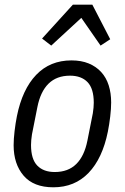

<svg xmlns="http://www.w3.org/2000/svg" viewBox="-20 -785 531 817"><path d="M207 12Q123 12 80.5 -37.5Q38 -87 38 -167Q38 -193 42 -227Q46 -261 52 -291Q75 -405 134 -466.5Q193 -528 284 -528Q326 -528 357.5 -515Q389 -502 410.5 -478.5Q432 -455 442.5 -422Q453 -389 453 -349Q453 -323 449 -289Q445 -255 439 -225Q416 -111 357 -49.5Q298 12 207 12ZM213 -53Q270 -53 304.5 -87Q339 -121 352 -187L375 -303Q377 -315 378 -327Q379 -339 379 -348Q379 -408 352.5 -435.5Q326 -463 278 -463Q221 -463 186.5 -429Q152 -395 139 -329L116 -213Q114 -201 113 -189Q112 -177 112 -168Q112 -108 138.5 -80.5Q165 -53 213 -53ZM373 -765 449 -618 408 -591 326 -709 198 -591 159 -621 290 -765Z"/></svg>

Font: IBM Plex Sans Condensed
Style: Italic
Weight: 400
Width: 3
Italic angle: -11°
Designer: Mike Abbink, Paul van der Laan, Pieter van Rosmalen
Foundry: Bold Monday
Version: Version 1.3